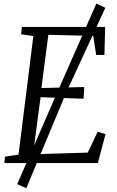

<svg xmlns="http://www.w3.org/2000/svg" viewBox="-20 -890 636 1048"><path d="M4 0 7 -35 81 -46 162 -693 95 -703 100 -743H554L550 -590H505L489 -694L244 -700L206 -409.5L440 -415L436 -351L201.5 -359.5L160 -48L459 -57L513 -171L556 -158L514 0ZM74 115 304 -412 506 -870.5 555 -847.5 344.5 -391.5 123.5 137.5Z"/></svg>

Font: Merriweather Light
Style: Italic
Weight: 300
Italic angle: -7.8°
Designer: Eben Sorkin
Foundry: Eben Sorkin
Version: Version 2.101